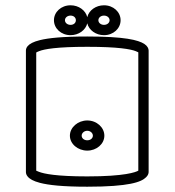

<svg xmlns="http://www.w3.org/2000/svg" viewBox="-20 -669 660 726"><path d="M532.3 1.3C539.8 -5.8 542 -13.4 542 -18.6V-477.9C542 -485.4 537.8 -494.8 526 -502.7C502.9 -517.9 450.3 -531 310 -531C216.6 -531 163.2 -525.2 131.1 -517.3C105.6 -511 91.9 -503.3 84.4 -494.4C79.6 -488.7 78 -482.6 78 -477.9V-18.5C78 -13.8 79.5 -7.7 84.3 -1.9C91.7 7.5 105.5 15.7 131 22.4C163.1 30.8 216.5 37 310 37C468.8 37 514.4 19.2 532.3 1.3ZM127.1 -19.4C122.2 -21.4 118.6 -22.7 117 -23.6V-470.4C118.9 -471.7 122.2 -473.5 128.2 -475.7C147.2 -483.2 194.2 -492 310 -492C426.8 -492 473.9 -483.1 492.9 -475.7C498.2 -473.6 501.5 -472.2 503 -471.2V-23.7C493.6 -18.2 453 -2 310 -2C193.3 -2 146.4 -11.8 127.1 -19.4ZM244.3 -156C244.3 -124.3 274.9 -99.5 310 -99.5C345.4 -99.5 374.6 -124.7 374.6 -156C374.6 -187 345.8 -213.5 310 -213.5C274.5 -213.5 244.3 -187.4 244.3 -156ZM288.8 -156C288.8 -165.8 298.2 -174.5 310 -174.5C321.8 -174.5 331.2 -165.8 331.2 -156C331.2 -146.5 322.4 -138.5 310 -138.5C297.6 -138.5 288.8 -146.5 288.8 -156ZM225.6 -592.5C225.6 -602 234.4 -610 246.8 -610C258.8 -610 266.9 -602.5 266.9 -592.5C266.9 -582.5 258.8 -575 246.8 -575C234.4 -575 225.6 -583 225.6 -592.5ZM310 -604.2C303.8 -629.9 277.7 -649 246.8 -649C211.3 -649 184 -623.7 184 -592.5C184 -561.3 211.3 -536 246.8 -536C277.7 -536 303.8 -555.1 310 -580.8C316.2 -555.1 342.3 -536 373.2 -536C408.7 -536 436 -561.3 436 -592.5C436 -623.7 408.7 -649 373.2 -649C342.3 -649 316.2 -629.9 310 -604.2ZM352 -592.5C352 -602 360.8 -610 373.2 -610C385.6 -610 394.4 -602 394.4 -592.5C394.4 -583 385.6 -575 373.2 -575C360.8 -575 352 -583 352 -592.5Z"/></svg>

Font: Platiipus Bold
Style: Bold
Weight: 400
Version: Version 001.000